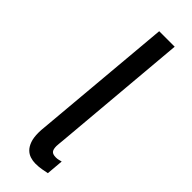

<svg xmlns="http://www.w3.org/2000/svg" viewBox="-237 -721 745 745"><g transform="rotate(45 135.0 -348.5)"><path d="M215 -5Q204 -3 189 0Q174 3 154 3Q140 3 126 -1.5Q112 -6 101.5 -16.5Q91 -27 84.5 -45Q78 -63 78 -90Q78 -95 78.5 -105.5Q79 -116 80 -122L131 -700H216L167 -137Q166 -127 165 -116.5Q164 -106 164 -103Q164 -85 170.5 -77.5Q177 -70 194 -70Q202 -70 209.5 -72Q217 -74 221 -75Z"/></g></svg>

Font: Share
Style: Italic
Weight: 400
Version: Version 1.002